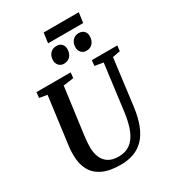

<svg xmlns="http://www.w3.org/2000/svg" viewBox="-252 -1226 1244 1375"><g transform="rotate(-30 370.0 -538.5)"><path d="M671.5 -686.5 623 -306Q612 -220.5 588.2 -160.2Q564.5 -100 528.2 -62.5Q492 -25 444 -7.5Q396 10 336 10Q243.5 10 186.2 -18Q129 -46 102.5 -95.8Q76 -145.5 75 -210Q74.5 -229 75 -249.2Q75.5 -269.5 78.5 -290.5L130.5 -686.5L66.5 -697.5L71.5 -743H354L349.5 -698L264 -686L212.5 -301Q209 -273 207.2 -248.8Q205.5 -224.5 205.5 -205Q206.5 -159.5 221.8 -124Q237 -88.5 269 -68.5Q301 -48.5 352 -48.5Q409 -48.5 448 -77Q487 -105.5 510.8 -163Q534.5 -220.5 545.5 -307L594.5 -686L524.5 -698L529 -743H740L734.5 -698ZM343.5 -820Q319 -820 303 -837.8Q287 -855.5 287.5 -882Q288.5 -916 308 -937Q327.5 -958 358.5 -958Q388 -958 403.2 -941Q418.5 -924 417.5 -898.5Q417 -864 397.8 -842Q378.5 -820 343.5 -820ZM529 -820Q504.5 -820 488.5 -837.8Q472.5 -855.5 473 -882Q474 -916 493.2 -937Q512.5 -958 543.5 -958Q572.5 -958 588 -941Q603.5 -924 602.5 -898.5Q602 -864 583 -842Q564 -820 529 -820ZM329.5 -1087H620L608.5 -1004H318Z"/></g></svg>

Font: Merriweather 28pt SemiBold
Style: Italic
Weight: 600
Italic angle: -7.8°
Version: Version 2.101